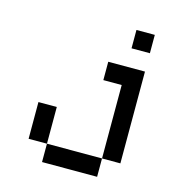

<svg xmlns="http://www.w3.org/2000/svg" viewBox="-104 -699 816 877"><g transform="rotate(15 304.0 -261.0)"><path d="M434 0V-347.2H347.2V-434H520.8V0ZM434 -520.8V-607.6H520.8V-520.8ZM173.6 0H86.8V-173.6H173.6ZM173.6 0H434V86.8H173.6Z"/></g></svg>

Font: 8-bit Operator+ 8
Style: Regular
Weight: 400
Designer: GrandChaos9000
Version: Version 1.3.0 - August 1, 2014